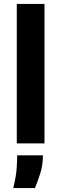

<svg xmlns="http://www.w3.org/2000/svg" viewBox="-20 -735 314 984"><path d="M66 0V-715H208V0ZM48 229Q63 167 65.5 126Q68 85 68 61H200Q200 112 186 155Q172 198 159 229Z"/></svg>

Font: Bricolage Grotesque
Style: Bold
Weight: 700
Designer: Mathieu Triay
Foundry: Atelier Triay
Version: Version 1.001;gftools[0.9.33.dev8+g029e19f]